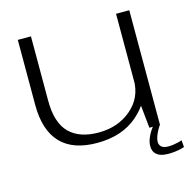

<svg xmlns="http://www.w3.org/2000/svg" viewBox="-108 -697 947 952"><g transform="rotate(-15 366.0 -220.5)"><path d="M583 0H637.5V-588.5H569.5V-132.5ZM133 -589.5H65.5V-255.5Q65.5 -125.5 128 -59.8Q190.5 6 314.5 6Q443.5 6 523.5 -63.8Q603.5 -133.5 603.5 -215L570 -248.5Q570 -157 502 -99.5Q434 -42 335 -42Q236.5 -42 184.8 -94Q133 -146 133 -259ZM640 149.5Q657.5 149.5 674.5 147.5Q691.5 145.5 704.8 142.2Q718 139 724 137L721 101Q715 104 703 107Q691 110 677 112Q663 114 650.5 114Q626.5 114 615.5 104.2Q604.5 94.5 604.5 78.5Q604.5 65.5 610.5 49.5Q616.5 33.5 624.5 19.5Q632.5 5.5 637 0H601Q595.5 6 586.5 20.2Q577.5 34.5 570.5 52.8Q563.5 71 563.5 90Q563.5 111.5 573.8 124.8Q584 138 601.2 143.8Q618.5 149.5 640 149.5Z"/></g></svg>

Font: Anybody Expanded Light
Style: Regular
Weight: 300
Width: 7
Version: Version 1.113;gftools[0.9.25]